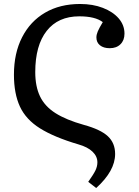

<svg xmlns="http://www.w3.org/2000/svg" viewBox="-20 -734 699 964"><path d="M463 210 423 179Q450 141 459.5 121Q469 101 469 81Q469 51 444.5 27.5Q420 4 374 -9Q252 -45 181 -89.5Q110 -134 80 -199Q50 -264 50 -359Q50 -467 91 -547Q132 -627 206.5 -670.5Q281 -714 382 -714Q446 -714 496.5 -694.5Q547 -675 576 -641.5Q605 -608 605 -565Q605 -532 585 -512Q565 -492 531 -492Q500 -492 482 -506.5Q464 -521 464 -546Q464 -560 471 -576.5Q478 -593 496 -623Q458 -652 378 -652Q272 -652 214.5 -579Q157 -506 157 -372Q157 -300 181 -250Q205 -200 258.5 -166Q312 -132 401 -107Q485 -84 521.5 -50Q558 -16 558 39Q558 124 463 210Z"/></svg>

Font: Text Regular
Style: Regular
Weight: 400
Designer: Latin by Veronika Burian and Jose Scaglione. Greek by Irene Vlachou. Cyrillic by Vera Evstafieva.
Foundry: TypeTogether
Version: Version 3.002